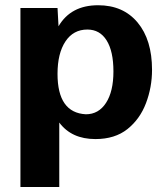

<svg xmlns="http://www.w3.org/2000/svg" viewBox="-20 -535 651 748"><path d="M59.6 -503.9H204.1L208 -432.6Q255.9 -514.6 362.3 -514.6Q460 -514.6 516.1 -447.3Q572.3 -379.9 572.3 -262.7Q572.3 -195.3 548.8 -133.3Q525.4 -71.3 476.6 -32.2Q427.7 6.8 351.6 6.8Q258.8 6.8 210.9 -57.6V193.4H59.6ZM314.5 -89.8Q364.3 -89.8 393.1 -134.3Q421.9 -178.7 421.9 -256.8Q421.9 -335 395.5 -377.4Q369.1 -419.9 320.3 -419.9Q265.6 -419.9 234.9 -373.5Q204.1 -327.1 204.1 -247.1Q204.1 -95.7 314.5 -89.8Z"/></svg>

Font: FreeUniversal
Style: Bold
Weight: 700
Version: Version 1.001 March 22, 2017